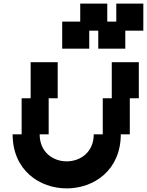

<svg xmlns="http://www.w3.org/2000/svg" viewBox="-20 -1045 815 1065"><path d="M350 0C500 0 650 -100 650 -300H700V-500H750V-700H600V-500H550V-300H500C500 -200 425 -150 350 -150C275 -150 200 -200 200 -300H250V-500H300V-700H150V-500H100V-300H50C50 -100 200 0 350 0ZM325 -775H475V-875H525V-775H675V-875H775V-1025H625V-925H575V-1025H425V-925H325Z"/></svg>

Font: LS-VG5000 Bold Shifted
Style: Regular
Weight: 400
Designer: Justin Bihan, 2021
Foundry: Justin Bihan, 2021
Version: Version 1.000;Glyphs 3.1.2 (3151)